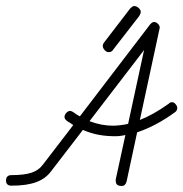

<svg xmlns="http://www.w3.org/2000/svg" viewBox="-20 -624 608 637"><path d="M202 -223Q194 -229 194 -236Q194 -243 200 -249.5Q206 -256 212 -256Q218 -256 226.5 -249.5Q235 -243 245 -238L478 -543Q485 -551 491 -551Q498 -551 504 -545Q510 -539 510 -532L444 -226Q488 -243 540 -280Q544 -285 551 -285Q557 -285 562.5 -278.5Q568 -272 568 -266Q568 -257 561 -252Q498 -206 435 -185L400 -22Q396 -7 384 -7Q364 -7 364 -23Q364 -28 364 -29L396 -176Q381 -173 374.5 -172.5Q368 -172 363 -172Q334 -172 308.5 -176.5Q283 -181 255 -193L152 -59Q142 -45 129.5 -35.5Q117 -26 101 -20Q85 -14 64.5 -11Q44 -8 18 -8Q0 -8 0 -25Q0 -43 18 -43Q60 -43 84.5 -51Q109 -59 124 -80L223 -209L213 -216Q207 -219 202 -223ZM277 -222Q316 -207 354 -207Q365 -207 378 -208.5Q391 -210 405 -213L458 -458ZM356 -460Q351 -451 341 -451Q333 -451 327 -458Q321 -465 321 -471Q321 -478 326 -484L412 -596Q415 -599 418.5 -601.5Q422 -604 425 -604Q433 -604 440 -597.5Q447 -591 447 -585Q447 -579 442 -571Z"/></svg>

Font: Gruenewald VA
Style: Regular
Weight: 400
Designer: Peter Wiegel
Foundry: Peter Wiegel, nach dem Schriftentwurf von Dr. H. Gr¸newald
Version: Version 0.007